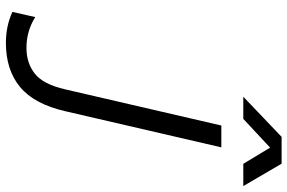

<svg xmlns="http://www.w3.org/2000/svg" viewBox="-184 -794 989 661"><g transform="rotate(90 310.5 -463.5)"><path d="M21 -11.7 38.6 -89.4H40.5Q87.9 -60.1 145 -60.1Q197.3 -60.1 233.9 -89.1Q270.5 -118.2 287.6 -193.4L412.1 -731H487.3L362.8 -193.4Q338.4 -86.9 279.5 -38.1Q220.7 10.7 127.4 10.7Q69.8 10.7 21 -11.7ZM451.2 -938.5H543.5L620.6 -806.6H543.9L488.3 -898.9L389.2 -806.6H313Z"/></g></svg>

Font: Glacial Indifference
Style: Italic
Weight: 400
Designer: Alfredo Marco Pradil
Foundry: Alfredo Marco Pradil
Version: Version 1.312